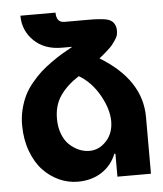

<svg xmlns="http://www.w3.org/2000/svg" viewBox="-53 -773 703 827"><g transform="rotate(-5 299.0 -360.0)"><path d="M416 -242.2Q415 -294.9 381.1 -354.5Q347.2 -414.1 293.9 -445.8Q242.7 -413.1 213.4 -371.6Q184.1 -330.1 184.1 -271Q184.1 -233.9 195.8 -204.1Q207.5 -174.3 226.8 -156.7Q246.1 -139.2 267.8 -130.1Q289.6 -121.1 312 -121.1Q354 -121.1 385.3 -155.3Q416.5 -189.5 416 -242.2ZM32.2 -253.9Q31.7 -290 40 -323.7Q48.3 -357.4 61.3 -383.8Q74.2 -410.2 95.2 -435.5Q116.2 -460.9 136 -479Q155.8 -497.1 182.9 -516.4Q210 -535.6 230 -547.6Q250 -559.6 276.9 -574.2H231.9Q156.2 -574.2 111.1 -618.7Q65.9 -663.1 65.9 -727.1H217.8Q217.8 -684.1 252.9 -684.1H356Q404.8 -684.1 430.9 -679.2Q457 -674.3 466.8 -657.2Q473.6 -645.5 474.4 -632.8Q475.1 -620.1 472.9 -609.9Q470.7 -599.6 461.9 -586.7Q453.1 -573.7 447.3 -566.4Q441.4 -559.1 427.2 -546.4Q413.1 -533.7 408.2 -529.5Q403.3 -525.4 389.2 -514.2Q566.9 -406.2 566.9 -245.1V0H421.9V-99.1H417Q397.9 -50.3 354.2 -21.7Q310.5 6.8 251 6.8Q209 6.8 170.2 -10.7Q131.3 -28.3 100.8 -60.5Q70.3 -92.8 51.5 -143.1Q32.7 -193.4 32.2 -253.9Z"/></g></svg>

Font: Telcell.Market
Style: Bold
Weight: 700
Designer: Rasmus Andersson, Sedrak Mkrtchyan
Version: Version 3.019;git-0a5106e0b